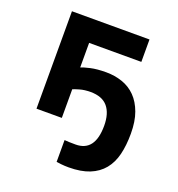

<svg xmlns="http://www.w3.org/2000/svg" viewBox="-129 -607 859 926"><g transform="rotate(20 300.0 -143.5)"><path d="M213 0H83V-500H481V-385H213V-259Q227 -265 259.5 -272.5Q292 -280 340 -280Q384 -280 423 -266.5Q462 -253 490.5 -224Q519 -195 535.5 -150Q552 -105 552 -42Q552 18 540.5 65Q529 112 502 145Q475 178 431.5 195.5Q388 213 325 213Q305 213 286 211Q267 209 262 208V96Q270 97 286.5 97.5Q303 98 319 98Q418 98 418 -34Q418 -97 389.5 -131Q361 -165 301 -165Q270 -165 246 -158Q222 -151 213 -147Z"/></g></svg>

Font: PT Mono
Style: Bold
Weight: 700
Monospace: yes
Designer: A.Korolkova, I.Chaeva
Foundry: ParaType Ltd
Version: Version 1.000 OFL